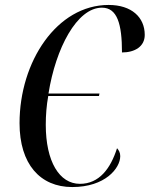

<svg xmlns="http://www.w3.org/2000/svg" viewBox="-20 -746 605 776"><path d="M272 10C405 10 466 -66 466 -115C466 -130 460 -139 453 -147C427 -65 381 -3 303 -3C220 -3 165 -93 165 -242C165 -280 168 -320 175 -358H380L382 -368H176C205 -551 291 -715 392 -715C454 -715 473 -649 473 -534C525 -534 565 -558 565 -605C565 -676 512 -726 419 -726C210 -726 59 -497 59 -248C59 -83 142 10 272 10Z"/></svg>

Font: Noto Serif Display ExtraCondensed Medium
Style: Italic
Weight: 500
Width: 2
Italic angle: -12°
Designer: Monotype Design Team
Foundry: Monotype Imaging Inc.
Version: Version 2.009